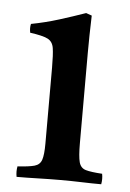

<svg xmlns="http://www.w3.org/2000/svg" viewBox="-43 -531 384 565"><g transform="rotate(5 149.0 -248.0)"><path d="M277 1Q249 1 220 0Q191 -1 156 -1Q124 -1 90.5 0Q57 1 27 1Q24 -15 27 -30Q61 -32 77 -36.5Q93 -41 98 -56Q103 -71 103 -104V-328Q103 -367 100 -386Q97 -405 82 -412.5Q67 -420 30 -425Q27 -439 30 -451Q72 -459 112 -471.5Q152 -484 189 -497L206 -491Q205 -460 204.5 -433Q204 -406 204 -382V-114Q204 -75 208.5 -58Q213 -41 228.5 -36.5Q244 -32 277 -30Q280 -15 277 1Z"/></g></svg>

Font: Tiro Kannada
Style: Regular
Weight: 400
Designer: Kannada: John Hudson & Fiona Ross. Latin: John Hudson.
Foundry: Tiro Typeworks Ltd.
Version: Version 1.52